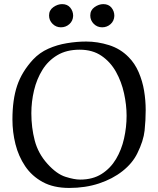

<svg xmlns="http://www.w3.org/2000/svg" viewBox="-20 -904 777 942"><path d="M41 -317.9Q41 -415 64 -483.4Q86.9 -551.8 142.1 -611.8Q174.3 -646 217 -665Q259.8 -684.1 308.3 -692.1Q356.9 -700.2 402.8 -700.2Q459 -700.2 514.9 -682.6Q570.8 -665 610.8 -624Q641.6 -593.3 660.4 -549.6Q679.2 -505.9 687 -458.5Q694.8 -411.1 694.8 -363.8Q694.8 -314.9 689.5 -263.9Q684.1 -212.9 653.8 -151.9Q629.9 -103 581.1 -64.5Q532.2 -25.9 465.6 -3.9Q398.9 18.1 319.8 18.1Q242.7 18.1 189.5 -11Q136.2 -40 103.5 -88.6Q70.8 -137.2 55.9 -196.5Q41 -255.9 41 -317.9ZM133.8 -348.1Q133.8 -278.3 150.4 -214.6Q167 -150.9 212.9 -100.1Q257.8 -50.3 301 -36.6Q344.2 -22.9 373 -22.9Q435.1 -22.9 478.5 -50.5Q522 -78.1 549.1 -123.5Q576.2 -168.9 588.6 -224.4Q601.1 -279.8 601.1 -335.9Q601.1 -389.2 588.6 -446Q576.2 -502.9 549.1 -551.5Q522 -600.1 478 -630.1Q434.1 -660.2 371.1 -660.2Q306.2 -660.2 261 -633.1Q215.8 -606 188 -561Q160.2 -516.1 147 -460.7Q133.8 -405.3 133.8 -348.1ZM541 -826.2Q540 -801.3 522.5 -785.6Q504.9 -770 481 -770Q457 -770 439.9 -787.1Q422.9 -804.2 422.9 -828.1Q422.9 -854 443.8 -868.9Q464.8 -883.8 486.8 -883.8Q512.7 -883.8 526.9 -866.5Q541 -849.1 541 -826.2ZM338.9 -826.2Q337.9 -801.3 320.3 -785.6Q302.7 -770 278.8 -770Q254.9 -770 237.8 -787.1Q220.7 -804.2 220.7 -828.1Q220.7 -854 241.7 -868.9Q262.7 -883.8 284.7 -883.8Q310.5 -883.8 324.7 -866.5Q338.9 -849.1 338.9 -826.2Z"/></svg>

Font: Aref Ruqaa
Style: Regular
Weight: 400
Designer: Abdullah Aref
Version: Version 1.002